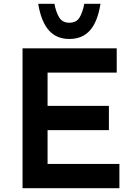

<svg xmlns="http://www.w3.org/2000/svg" viewBox="-20 -985 702 1005"><path d="M98 -732H591V-605H229V-431H550V-304H229V-127H605V0H98ZM343 -781Q275 -781 235 -827Q195 -873 180 -965H265Q273 -921 290 -893.5Q307 -866 343 -866Q380 -866 396.5 -893.5Q413 -921 421 -965H506Q491 -871 451 -826Q411 -781 343 -781Z"/></svg>

Font: Reem Kufi SemiBold
Style: Regular
Weight: 600
Designer: Khaled Hosny
Version: Version 1.001